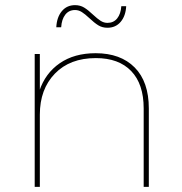

<svg xmlns="http://www.w3.org/2000/svg" viewBox="-20 -727 708 747"><path d="M115 -517H135V-370L133 -373Q156 -442 212.5 -481Q269 -520 352 -520Q449 -520 504 -464.5Q559 -409 559 -305V0H539V-305Q539 -400 490.5 -450.5Q442 -501 353 -501Q252 -501 193.5 -440.5Q135 -380 135 -281V0H115ZM327 -657Q311 -672 298.5 -680Q286 -688 272 -688Q248 -688 234 -670Q220 -652 218 -621H199Q201 -660 220.5 -683.5Q240 -707 272 -707Q292 -707 307.5 -697.5Q323 -688 343 -669Q359 -654 371.5 -646Q384 -638 398 -638Q422 -638 436 -655.5Q450 -673 452 -703H471Q469 -665 449.5 -642Q430 -619 398 -619Q378 -619 362.5 -628.5Q347 -638 327 -657Z"/></svg>

Font: iiserrat Thin
Style: Regular
Weight: 100
Designer: Akira Ohta
Foundry: Akira Ohta
Version: Version 1.200;Glyphs 3.3.1 (3343)